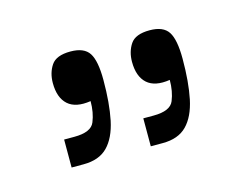

<svg xmlns="http://www.w3.org/2000/svg" viewBox="-40 -617 328 260"><g transform="rotate(-15 124.0 -487.0)"><path d="M34.2 -410.8V-450H48.5Q72.2 -450 77.2 -462.5Q82.3 -475 82.3 -491Q61 -487.7 50.1 -497.4Q39.2 -507.2 39.2 -527.8Q39.2 -542 46.2 -552.5Q53.2 -563 73.2 -563Q92.3 -563 99.4 -552Q106.5 -541 106.5 -514.3Q106.5 -481.7 101.7 -458.4Q96.8 -435.2 84.8 -423Q72.8 -410.8 51 -410.8ZM145.2 -410.8V-450H159.5Q183.2 -450 188.2 -462.5Q193.3 -475 193.3 -491Q172 -487.7 161.1 -497.4Q150.2 -507.2 150.2 -527.8Q150.2 -542 157.2 -552.5Q164.2 -563 184.2 -563Q203.3 -563 210.4 -552Q217.5 -541 217.5 -514.3Q217.5 -481.7 212.7 -458.4Q207.8 -435.2 195.8 -423Q183.8 -410.8 162 -410.8Z"/></g></svg>

Font: Darker Grotesque Light
Style: Regular
Weight: 300
Designer: Gabriel Lam
Foundry: TypeRant
Version: Version 1.000;gftools[0.9.28]